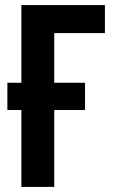

<svg xmlns="http://www.w3.org/2000/svg" viewBox="-20 -734 445 754"><path d="M64 -714V-409H9V-302H64V0H193V-302H314V-409H193V-604H392V-714Z"/></svg>

Font: Noto Sans UI Condensed
Style: Bold
Weight: 700
Width: 3
Designer: Monotype Design Team
Foundry: Monotype Imaging Inc.
Version: 1.001